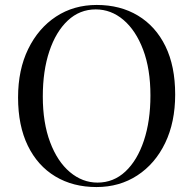

<svg xmlns="http://www.w3.org/2000/svg" viewBox="-20 -742 781 776"><path d="M371 -722Q466 -722 537.5 -679Q609 -636 648.5 -555.5Q688 -475 688 -360Q688 -248 647.5 -164Q607 -80 535 -33Q463 14 370 14Q275 14 203.5 -29Q132 -72 92.5 -153Q53 -234 53 -348Q53 -460 94 -544Q135 -628 206.5 -675Q278 -722 371 -722ZM367 -704Q302 -704 254 -659Q206 -614 179.5 -535Q153 -456 153 -352Q153 -246 182.5 -167.5Q212 -89 262.5 -46.5Q313 -4 374 -4Q439 -4 487 -49Q535 -94 561.5 -173.5Q588 -253 588 -356Q588 -463 558.5 -541Q529 -619 479 -661.5Q429 -704 367 -704Z"/></svg>

Font: Playfair Display
Style: Regular
Weight: 400
Designer: Claus Eggers Sørensen
Foundry: Claus Eggers Sørensen
Version: Version 1.203